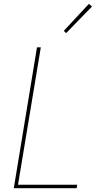

<svg xmlns="http://www.w3.org/2000/svg" viewBox="-20 -982 540 1002"><path d="M52 0 173 -735H193L74 -18H383L380 0ZM325 -809 313 -821 444 -962 460 -948Z"/></svg>

Font: Iosevka SS04 Thin
Style: Italic
Weight: 100
Italic angle: -9°
Monospace: yes
Designer: Belleve Invis
Foundry: Belleve Invis
Version: Version 19.0.0; ttfautohint (v1.8.4)